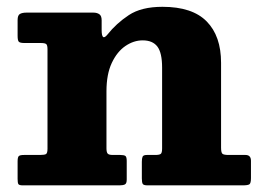

<svg xmlns="http://www.w3.org/2000/svg" viewBox="-20 -558 794 578"><path d="M103 -428.5H54Q40 -428.5 36.5 -432.5Q33 -436.5 33 -450.5V-497.5Q33 -512 40 -516Q47 -520 59.5 -520H261.5Q272 -520 279 -515.2Q286 -510.5 286 -497V-468Q286 -432.5 303.5 -454Q330 -487.5 367.8 -512.5Q405.5 -537.5 469 -537.5Q559 -537.5 602.2 -493.5Q645.5 -449.5 645.5 -369V-113.5Q645.5 -99 649.5 -95.2Q653.5 -91.5 668 -91.5H719Q735.5 -91.5 735.5 -74V-22Q735.5 -6 730.5 -3Q725.5 0 710.5 0H424.5Q412.5 0 409.8 -4.2Q407 -8.5 407 -21V-71Q407 -81 409.2 -86.2Q411.5 -91.5 422 -91.5H447Q460 -91.5 464 -94.8Q468 -98 468 -111V-354.5Q468 -399 453.8 -417.8Q439.5 -436.5 409.5 -436.5Q382.5 -436.5 357.5 -419.5Q332.5 -402.5 316.5 -368.5Q300.5 -334.5 300.5 -283V-111.5Q300.5 -100 304 -95.8Q307.5 -91.5 319.5 -91.5H342Q353.5 -91.5 357.5 -88.5Q361.5 -85.5 361.5 -73.5V-17.5Q361.5 -5.5 356 -2.8Q350.5 0 339.5 0H48.5Q37.5 0 35.2 -4Q33 -8 33 -19.5V-72Q33 -84.5 36.5 -88Q40 -91.5 52.5 -91.5H100Q114 -91.5 118.5 -94.2Q123 -97 123 -110.5V-409.5Q123 -422 119.2 -425.2Q115.5 -428.5 103 -428.5Z"/></svg>

Font: Besley* Heavy
Style: Regular
Weight: 800
Designer: Owen Earl
Foundry: indestructible type*
Version: Version 3.000; ttfautohint (v1.8.3)